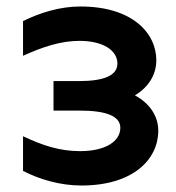

<svg xmlns="http://www.w3.org/2000/svg" viewBox="-20 -563 543 592"><path d="M231 9C391 9 468 -72 468 -160C468 -205 442 -244 396 -269C438 -294 462 -333 462 -377C462 -461 388 -543 228 -543C165 -543 104 -524 51 -498V-391C113 -419 168 -437 225 -437C299 -437 342 -407 342 -367C342 -330 300 -313 224 -313H145V-222H226C305 -222 351 -206 351 -169C351 -127 305 -97 227 -97C165 -97 112 -114 51 -143V-36C102 -10 165 9 231 9Z"/></svg>

Font: Chess Sans SemiBold
Style: Regular
Weight: 600
Designer: Wolf Bōese
Foundry: Wolf Bōese
Version: Version 7.223;Glyphs 3.3 (3306)